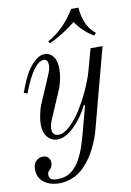

<svg xmlns="http://www.w3.org/2000/svg" viewBox="-99 -733 710 1041"><g transform="rotate(-10 256.0 -212.0)"><path d="M24 150Q24 122 40 106Q56 90 78 90Q98 90 108 102Q118 114 118 130Q118 155 99 170Q90 178 90 192Q90 224 133 224Q168 224 193 212.5Q218 201 243 170Q280 124 309 16L352 -145L346 -147Q314 -82 266 -35Q218 12 174 12Q141 12 119 -13Q97 -38 97 -84Q97 -106 103.5 -137Q110 -168 117 -186L181 -335Q197 -370 197 -394Q197 -408 191.5 -417Q186 -426 174 -426Q156 -426 137 -408.5Q118 -391 102 -362.5Q86 -334 75.5 -310.5Q65 -287 56 -262L36 -268Q54 -319 74.5 -359Q95 -399 124.5 -427.5Q154 -456 185 -456Q212 -456 230.5 -432Q249 -408 249 -360Q249 -338 243 -308Q237 -278 229 -258L165 -109Q149 -74 149 -50Q149 -12 184 -12Q212 -12 246 -43.5Q280 -75 310 -122.5Q340 -170 364.5 -224Q389 -278 402 -324L435 -444H501L383 0Q372 43 346 95.5Q320 148 283 186Q252 219 214.5 233.5Q177 248 144 248Q90 248 57 222Q24 196 24 150ZM216 -521Q305 -568 368 -672H408Q417 -568 478 -521L466 -508Q406 -544 369 -600Q298 -543 222 -508Z"/></g></svg>

Font: Old Standard TT
Style: Italic
Weight: 400
Italic angle: -15.2°
Designer: Alexey Kryukov <alexios@thessalonica.org.ru>
Version: Version 2.2